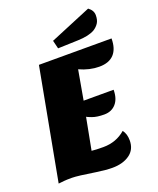

<svg xmlns="http://www.w3.org/2000/svg" viewBox="-159 -956 881 1071"><g transform="rotate(-20 281.0 -420.5)"><path d="M444 -154Q463 -130 463 -91Q463 -37 423 -8.5Q383 20 320 20Q284 20 229 12Q121 -5 88 -5Q55 -5 42 -3.5Q29 -2 8 0L131 -660H562Q562 -599 532.5 -567Q503 -535 445 -535Q387 -535 328 -562L297 -387H475Q475 -334 449 -304.5Q423 -275 379.5 -275Q336 -275 309 -285Q282 -295 279 -298L243 -109Q267 -106 312 -106Q389 -106 444 -154ZM496 -861Q524 -841 524 -812Q524 -783 512.5 -765.5Q501 -748 482 -736Q447 -716 382 -714L263 -710L251 -759Z"/></g></svg>

Font: Sansita One
Style: Regular
Weight: 400
Designer: Pablo Cosgaya
Foundry: Omnibus-Type
Version: Version 1.001